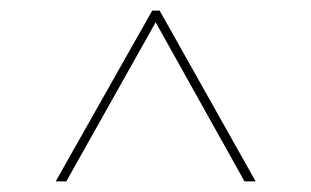

<svg xmlns="http://www.w3.org/2000/svg" viewBox="-20 -864 587 362"><path d="M85 -522 267 -844H281L462 -522H441L269 -830H278L105 -522Z"/></svg>

Font: Bitter Thin
Style: Regular
Weight: 100
Designer: Sol Matas, and Bitter project Authors
Foundry: Sol Matas
Version: Version 2.002